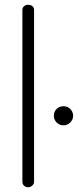

<svg xmlns="http://www.w3.org/2000/svg" viewBox="-20 -786 339 806"><path d="M74 -22V-745Q74 -754 81 -760Q88 -766 98 -766Q109 -766 116 -760Q123 -754 123 -745V-22Q123 -14 115.5 -7Q108 0 98 0Q88 0 81 -6.5Q74 -13 74 -22ZM206 -300Q206 -317 217.5 -328.5Q229 -340 247 -340Q264 -340 275.5 -328Q287 -316 287 -300Q287 -284 275 -272Q263 -260 247 -260Q229 -260 217.5 -272Q206 -284 206 -300Z"/></svg>

Font: Terminal Dosis
Style: Light
Weight: 300
Designer: EdgarTolentino, PabloImpallari, IginoMarini
Foundry: EdgarTolentino, PabloImpallari, IginoMarini
Version: Version 1.006